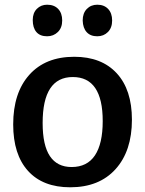

<svg xmlns="http://www.w3.org/2000/svg" viewBox="-20 -784 616 815"><path d="M540 -276Q540 -143 470.5 -66Q401 11 278 11Q162 11 99 -58.5Q36 -128 36 -256Q36 -390 104.5 -466.5Q173 -543 295 -543Q411 -543 475.5 -473Q540 -403 540 -276ZM161 -262Q161 -167 192 -121Q223 -75 284 -75Q350 -75 383 -124.5Q416 -174 416 -270Q416 -457 289 -457Q161 -457 161 -262ZM119 -699Q119 -729 136.5 -746.5Q154 -764 180 -764Q210 -764 227 -746Q244 -728 244 -697Q244 -666 225.5 -648Q207 -630 180 -630Q150 -630 134.5 -648Q119 -666 119 -699ZM331 -697Q331 -728 348.5 -746Q366 -764 393 -764Q422 -764 439 -746Q456 -728 456 -697Q456 -666 438 -648Q420 -630 393 -630Q364 -630 348 -647.5Q332 -665 331 -697Z"/></svg>

Font: Bitter Pro SemiBold
Style: Regular
Weight: 600
Designer: Sol Matas, and Bitter project Authors
Foundry: Sol Matas
Version: Version 1.010